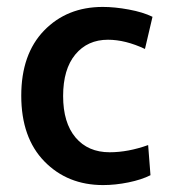

<svg xmlns="http://www.w3.org/2000/svg" viewBox="-20 -530 497 560"><path d="M299.8 -85.9Q353.5 -85.9 412.1 -106.9L418.9 -19Q393.1 -5.9 354.7 2Q316.4 9.8 280.8 9.8Q176.8 9.8 109.4 -59.3Q42 -128.4 42 -251Q42 -372.1 108.6 -440.9Q175.3 -509.8 279.8 -509.8Q314.5 -509.8 355.7 -502.2Q397 -494.6 424.8 -481L402.8 -387.2Q345.7 -414.1 294.9 -414.1Q235.4 -414.1 199.7 -371.1Q164.1 -328.1 164.1 -250Q164.1 -171.9 200.4 -128.9Q236.8 -85.9 299.8 -85.9Z"/></svg>

Font: LT Hoop SemBd
Style: Regular
Weight: 600
Designer: Daniel Lyons
Foundry: LyonsType
Version: Version 1.000